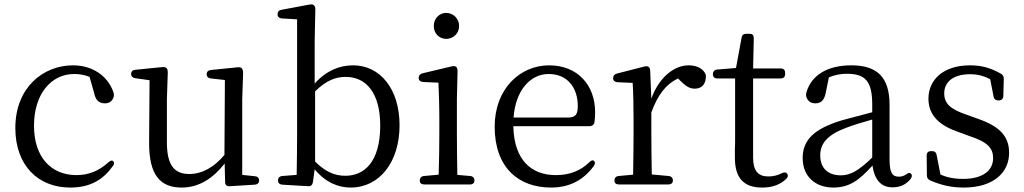

<svg xmlns="http://www.w3.org/2000/svg" viewBox="-20 -826 4608 864"><path d="M296 18C386 18 444 -17 488 -79C495 -88 495 -95 489 -101C483 -106 476 -103 466 -94C425 -57 378 -38 324 -38C210 -38 133 -119 133 -260C133 -403 210 -493 314 -493C338 -493 361 -489 383 -480L403 -410C410 -374 426 -361 452 -361C469 -361 483 -368 490 -386C494 -395 493 -402 490 -412C464 -487 393 -532 309 -532C173 -532 49 -431 49 -250C49 -82 151 18 296 18Z M798 18C876 18 939 -24 991 -90L993 -7C993 7 1001 13 1014 12L1127 5C1139 4 1146 -3 1146 -14C1146 -25 1139 -32 1127 -33L1070 -39V-379L1074 -497C1074 -507 1072 -513 1069 -518C1065 -523 1057 -524 1047 -523L929 -511C917 -510 910 -503 910 -492C910 -481 917 -474 929 -473L992 -466L990 -129C945 -75 891 -43 832 -43C766 -43 731 -80 731 -186V-379L735 -498C735 -509 734 -514 730 -519C726 -523 719 -525 709 -524L589 -512C577 -511 570 -504 570 -493C570 -482 577 -476 589 -474L653 -465L651 -186C650 -34 704 18 798 18Z M1315 -39 1250 -34C1238 -33 1231 -25 1231 -14C1231 -3 1238 4 1250 5L1367 12C1379 13 1386 6 1388 -6L1396 -64C1446 -4 1503 18 1558 18C1688 18 1778 -97 1778 -262C1778 -428 1689 -532 1569 -532C1509 -532 1449 -509 1396 -450V-640L1399 -783C1399 -793 1397 -799 1392 -803C1387 -807 1380 -807 1370 -805L1247 -782C1235 -780 1229 -773 1229 -762C1229 -751 1236 -744 1248 -743L1317 -739V-228C1317 -174 1316 -95 1315 -39ZM1398 -99V-415C1450 -466 1493 -480 1536 -480C1628 -480 1691 -407 1691 -261C1691 -97 1619 -35 1534 -35C1485 -35 1443 -54 1398 -99Z M1869 -14C1869 -2 1876 4 1889 4H2095C2108 4 2115 -3 2115 -14C2115 -25 2108 -33 2096 -34L2038 -39C2037 -95 2036 -175 2036 -228V-379L2039 -505C2039 -515 2037 -521 2033 -525C2029 -528 2022 -530 2011 -527L1881 -496C1870 -493 1864 -486 1864 -475C1864 -464 1872 -458 1884 -457L1953 -454C1955 -405 1957 -352 1957 -287V-228C1957 -175 1956 -95 1954 -40L1888 -34C1876 -33 1869 -25 1869 -14ZM1932 -709C1932 -674 1958 -651 1988 -651C2018 -651 2046 -674 2046 -709C2046 -744 2018 -768 1988 -768C1958 -768 1932 -744 1932 -709Z M2460 18C2544 18 2607 -17 2652 -79C2659 -89 2659 -96 2653 -102C2647 -107 2640 -104 2631 -95C2593 -58 2544 -38 2481 -38C2371 -38 2293 -106 2290 -258H2632C2643 -258 2652 -263 2655 -275C2657 -288 2658 -304 2658 -322C2658 -442 2580 -532 2451 -532C2320 -532 2206 -426 2206 -256C2206 -72 2313 18 2460 18ZM2291 -297C2300 -419 2366 -493 2449 -493C2533 -493 2580 -432 2580 -349C2580 -312 2571 -297 2535 -297Z M2745 -14C2745 -2 2752 4 2765 4H2988C3001 4 3008 -3 3008 -14C3008 -25 3001 -33 2989 -34L2913 -41C2912 -97 2911 -175 2911 -228V-320C2940 -400 2978 -448 3031 -473L3040 -464C3064 -440 3082 -427 3106 -427C3137 -427 3153 -445 3156 -474C3157 -484 3157 -490 3152 -498C3138 -522 3109 -532 3078 -532C3012 -532 2944 -475 2911 -382L2906 -505C2906 -516 2903 -521 2899 -525C2895 -528 2887 -529 2877 -526L2756 -495C2745 -492 2739 -485 2739 -474C2739 -463 2747 -457 2759 -456L2827 -453C2830 -404 2831 -354 2831 -287V-228C2831 -175 2830 -96 2829 -40L2764 -34C2752 -33 2745 -25 2745 -14Z M3409 18C3455 18 3490 6 3519 -22C3527 -30 3527 -38 3522 -45C3517 -51 3508 -52 3497 -46C3478 -37 3461 -32 3437 -32C3392 -32 3369 -57 3369 -117V-473H3493C3506 -473 3513 -480 3513 -493V-498C3513 -511 3506 -518 3493 -518H3369L3372 -654C3372 -668 3366 -674 3353 -674H3338C3326 -674 3319 -668 3317 -656L3292 -520L3207 -513C3195 -512 3188 -504 3188 -492C3188 -480 3195 -473 3208 -473H3288V-204C3288 -186 3288 -171 3287 -157V-116C3287 -25 3327 18 3409 18Z M3730 18C3801 18 3846 -14 3906 -81C3915 -18 3944 17 3996 17C4029 17 4056 6 4078 -21C4085 -31 4085 -39 4079 -45C4073 -50 4066 -48 4056 -40C4046 -34 4037 -31 4025 -31C3996 -31 3983 -47 3983 -109V-354C3983 -480 3926 -532 3811 -532C3705 -532 3632 -489 3609 -411C3607 -402 3606 -395 3610 -386C3617 -369 3631 -361 3649 -361C3672 -361 3689 -372 3696 -409L3710 -478C3737 -489 3763 -494 3790 -494C3870 -494 3905 -465 3905 -357V-321C3862 -310 3814 -297 3770 -285C3640 -246 3592 -194 3592 -115C3592 -29 3652 18 3730 18ZM3671 -127C3671 -179 3702 -219 3788 -251C3821 -264 3863 -276 3905 -288V-117C3843 -57 3806 -37 3764 -37C3707 -37 3671 -68 3671 -127Z M4317 18C4451 18 4521 -50 4521 -138C4521 -210 4482 -256 4382 -291L4332 -309C4258 -334 4229 -359 4229 -406C4229 -455 4267 -492 4345 -492C4378 -492 4407 -485 4436 -469L4451 -392C4453 -380 4461 -374 4473 -374H4475C4487 -374 4495 -382 4495 -394L4497 -471C4497 -482 4493 -490 4483 -495C4438 -520 4398 -532 4345 -532C4226 -532 4158 -468 4158 -382C4158 -305 4210 -261 4290 -233L4342 -214C4424 -187 4449 -160 4449 -114C4449 -60 4404 -21 4315 -21C4272 -21 4239 -28 4212 -41L4195 -128C4193 -140 4186 -146 4174 -146H4170C4157 -146 4150 -139 4150 -126L4151 -37C4151 -25 4156 -19 4166 -14C4215 7 4260 18 4317 18Z"/></svg>

Font: 寒蝉锦书宋
Style: Regular
Weight: 400
Designer: 寒蝉锦书宋{Warren} 思源宋体{Ryoko NISHIZUKA 西塚涼子 (kana & ideographs); Frank Grießhammer (Latin, Greek & Cyrillic); Wenlong ZHANG 
Foundry: Adobe & ChillType
Version: Version 2.000;Glyphs 3.1.1 (3135)